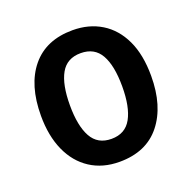

<svg xmlns="http://www.w3.org/2000/svg" viewBox="-105 -658 774 773"><g transform="rotate(-20 282.0 -271.5)"><path d="M518 -272Q518 -143 457 -66.5Q396 10 281 10Q209 10 156 -24.5Q103 -59 74.5 -122.5Q46 -186 46 -272Q46 -404 107.5 -478.5Q169 -553 283 -553Q353 -553 406 -520.5Q459 -488 488.5 -425.5Q518 -363 518 -272ZM170 -272Q170 -184 196.5 -136Q223 -88 282 -88Q341 -88 367.5 -136Q394 -184 394 -272Q394 -361 367.5 -408Q341 -455 282 -455Q223 -455 196.5 -408Q170 -361 170 -272Z"/></g></svg>

Font: Noto Sans Khmer UI SemiCondensed SemiBold
Style: Regular
Weight: 600
Width: 4
Designer: Danh Hong and the Monotype Design Team
Foundry: Monotype Imaging Inc.
Version: Version 2.002; ttfautohint (v1.8.4.7-5d5b)